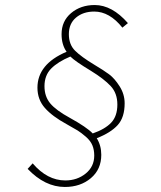

<svg xmlns="http://www.w3.org/2000/svg" viewBox="-20 -700 640 764"><path d="M238 44Q159 44 90 -28L110 -50Q168 18 240 18Q287 18 321 -9.5Q355 -37 355 -81Q355 -104 347.5 -122Q340 -140 321.5 -156Q303 -172 288.5 -181Q274 -190 245 -206Q188 -237 158.5 -270.5Q129 -304 129 -351Q129 -445 245 -494Q225 -522 225 -564Q225 -616 263 -648Q301 -680 357 -680Q426 -680 489 -608L467 -590Q416 -654 355 -654Q311 -654 282.5 -630Q254 -606 254 -564Q254 -523 278.5 -498.5Q303 -474 356 -442Q393 -420 414.5 -404Q436 -388 456 -356.5Q476 -325 476 -289Q476 -233 448.5 -202.5Q421 -172 365 -150Q383 -121 383 -84Q383 -26 341.5 9Q300 44 238 44ZM258 -231Q325 -194 349 -169Q398 -186 422.5 -212Q447 -238 447 -284Q447 -329 420.5 -357.5Q394 -386 342 -418Q279 -456 260 -475Q210 -454 183.5 -427Q157 -400 157 -357Q157 -316 180 -288.5Q203 -261 258 -231Z"/></svg>

Font: TypoPRO Source Code Pro
Style: Italic
Weight: 200
Italic angle: -11°
Monospace: yes
Designer: Paul D. Hunt, Teo Tuominen
Foundry: Adobe Systems Incorporated
Version: Version 1.030;PS 1.0;hotconv 1.0.84;makeotf.lib2.5.63406